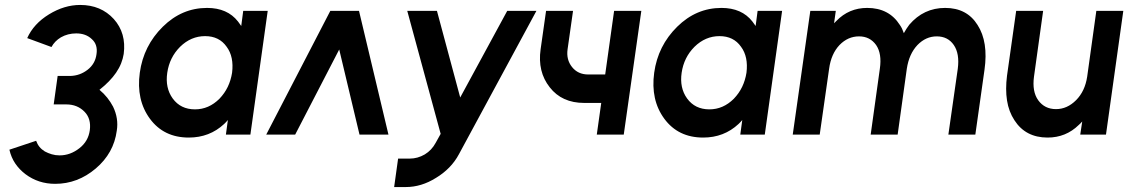

<svg xmlns="http://www.w3.org/2000/svg" viewBox="-20 -544 4560 776"><path d="M304 -524Q240 -524 178 -486Q116 -448 90 -390L188 -354Q201 -378 226 -393Q240 -401 255.5 -405Q271 -409 288 -409Q327 -409 351 -386Q376 -364 370 -325Q365 -286 334 -262Q303 -238 264 -237H213L197 -122H248Q293 -122 322 -92Q349 -64 343 -18Q337 27 301 55Q264 84 221 84Q204 84 189 79.5Q174 75 161 68Q148 60 139.5 49.5Q131 39 126 25L18 61Q25 92 41.5 116.5Q58 141 83 160Q135 199 203 199Q294 199 367 137Q440 75 452 -16Q460 -65 437 -113Q427 -132 413.5 -149Q400 -166 382 -181Q425 -215 449 -250Q462 -269 469.5 -288Q477 -307 480 -326Q491 -410 440 -467Q388 -524 304 -524Z M963 -500 955 -439Q952 -443 948.5 -448Q945 -453 942 -457Q899 -512 817 -512Q715 -512 638 -436Q560 -359 545 -250Q530 -140 586 -64Q642 12 743 12Q827 12 886 -43Q890 -47 894 -51Q898 -55 901 -59L893 0H992L1062 -500ZM809 -398Q866 -398 896 -355Q911 -335 916.5 -308.5Q922 -282 918 -250Q913 -219 900.5 -193Q888 -167 867 -145Q824 -102 768 -102Q710 -102 678 -146Q647 -189 656 -250Q665 -312 708 -355Q752 -398 809 -398Z M1056 0 1315 -500H1431L1550 0H1433L1351 -344L1173 0Z M1626 -500 1761 -3 1741 33Q1725 63 1697 80Q1668 97 1636 97H1589L1573 212H1620Q1683 212 1742 175Q1772 157 1795.5 133Q1819 109 1835 79L2148 -500H2030L1840 -150L1746 -500Z M2187 -500 2165 -345Q2152 -254 2202 -191Q2251 -128 2341 -128H2410L2392 0H2501L2572 -500H2462L2426 -243H2357Q2316 -243 2292 -273Q2268 -303 2274 -345L2296 -500Z M3042 -500 3034 -439Q3031 -443 3027.5 -448Q3024 -453 3021 -457Q2978 -512 2896 -512Q2794 -512 2717 -436Q2639 -359 2624 -250Q2609 -140 2665 -64Q2721 12 2822 12Q2906 12 2965 -43Q2969 -47 2973 -51Q2977 -55 2980 -59L2972 0H3071L3141 -500ZM2888 -398Q2945 -398 2975 -355Q2990 -335 2995.5 -308.5Q3001 -282 2997 -250Q2992 -219 2979.5 -193Q2967 -167 2946 -145Q2903 -102 2847 -102Q2789 -102 2757 -146Q2726 -189 2735 -250Q2744 -312 2787 -355Q2831 -398 2888 -398Z M3922 0 3959 -262Q3967 -318 3960 -363.5Q3953 -409 3931 -443Q3888 -512 3800 -512Q3713 -512 3655 -444Q3649 -436 3643.5 -427.5Q3638 -419 3633 -410Q3630 -419 3626 -427.5Q3622 -436 3617 -443Q3573 -512 3485 -512Q3411 -512 3360 -459Q3358 -457 3355.5 -454.5Q3353 -452 3351 -450L3358 -500H3255L3184 0H3293L3331 -266Q3339 -326 3373 -362Q3407 -397 3452 -397Q3496 -397 3521 -362Q3545 -327 3536 -266L3499 0H3608L3645 -266Q3654 -326 3688 -362Q3722 -397 3766 -397Q3811 -397 3835 -362Q3859 -327 3851 -266L3813 0Z M4087 -500 4050 -238Q4043 -183 4050 -138Q4057 -93 4080 -58Q4125 12 4214 12Q4288 12 4340 -39Q4344 -42 4347 -45.5Q4350 -49 4354 -53L4346 0H4450L4520 -500H4411L4374 -234Q4365 -175 4329 -139Q4293 -103 4248 -103Q4202 -103 4176 -139Q4151 -174 4159 -234L4196 -500Z"/></svg>

Font: Unageo
Style: SemiBold-Italic
Weight: 600
Designer: Richard Sepsi
Foundry: Richard Sepsi
Version: Version 2.000